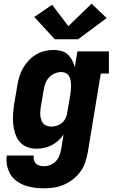

<svg xmlns="http://www.w3.org/2000/svg" viewBox="-20 -799 640 1042"><path d="M219 223Q192 223 165.5 219.5Q139 216 114.5 207Q90 198 69.5 183Q49 168 36 146Q23 124 18 97.5Q13 71 17 45H163Q161 57 164 69Q167 81 175 89Q183 97 195 100Q207 103 219 103Q237 103 254 96Q271 89 283.5 75.5Q296 62 302.5 45Q309 28 312 11L325 -69Q313 -51 296.5 -36Q280 -21 260.5 -11Q241 -1 220 3.5Q199 8 178 8Q151 8 126.5 -1.5Q102 -11 86 -30.5Q70 -50 62 -75Q54 -100 51.5 -126.5Q49 -153 51 -180.5Q53 -208 57 -235L74 -335Q78 -359 85 -383Q92 -407 105 -429.5Q118 -452 136 -471Q154 -490 176 -503Q198 -516 222.5 -522Q247 -528 271 -528Q292 -528 312.5 -522.5Q333 -517 347.5 -503.5Q362 -490 371.5 -472Q381 -454 386 -434L400 -520H571V-400H527L456 30Q451 57 442 83.5Q433 110 416 133Q399 156 376 174Q353 192 326.5 203.5Q300 215 273 219Q246 223 219 223ZM259 -112Q274 -112 289.5 -117Q305 -122 317 -132.5Q329 -143 336 -158Q343 -173 345 -188L362 -288Q364 -301 365 -314Q366 -327 365.5 -339.5Q365 -352 362.5 -364.5Q360 -377 354 -387Q348 -397 337 -402.5Q326 -408 313 -408Q295 -408 278 -401Q261 -394 248 -380.5Q235 -367 228 -350Q221 -333 218 -316L201 -216Q199 -204 198.5 -191.5Q198 -179 199.5 -167.5Q201 -156 205 -145.5Q209 -135 216.5 -127Q224 -119 235.5 -115.5Q247 -112 259 -112ZM277 -586 166 -707 263 -773 351 -657 477 -779 559 -701 404 -586Z"/></svg>

Font: Iosevka Etoile Heavy Oblique
Style: Regular
Weight: 900
Italic angle: -9°
Designer: Belleve Invis
Foundry: Belleve Invis
Version: Version 15.5.2; ttfautohint (v1.8.4)